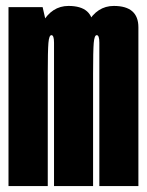

<svg xmlns="http://www.w3.org/2000/svg" viewBox="-20 -624 493 644"><path d="M8.5 0V-600H123L140.2 -524.4V0ZM161.2 0V-373.1Q161.2 -455.8 161.2 -480.9Q161.2 -506.1 152.5 -506.1Q144.6 -506.1 142.4 -480.1Q140.2 -454 140.2 -376.9L89 -424.8Q89 -489.1 121.3 -546.6Q153.6 -604.1 209.8 -604.1Q292.2 -604.1 292.2 -532.4Q292.2 -460.8 292.2 -395.9V0ZM313.2 0V-373.1Q313.2 -455.8 313.2 -480.9Q313.2 -506.1 304.5 -506.1Q296.6 -506.1 294.4 -480.1Q292.2 -454 292.2 -376.9L241 -424.8Q241 -489.1 273.3 -546.6Q305.6 -604.1 361.8 -604.1Q444.2 -604.1 444.2 -532.4Q444.2 -460.8 444.2 -395.9V0Z"/></svg>

Font: Anybody UltraCondensed Thin
Style: Regular
Weight: 100
Width: 1
Designer: Tyler Finck
Foundry: Etcetera Type Company
Version: Version 1.110